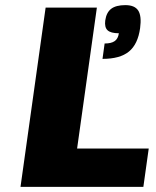

<svg xmlns="http://www.w3.org/2000/svg" viewBox="-20 -730 610 750"><path d="M561 -149.9 540 0H60.1L158.2 -700.2H358.4L281.2 -149.9ZM527.3 -620.1Q518.6 -557.1 483.6 -528.6Q448.7 -500 380.4 -500L388.7 -560.1Q415 -560.1 428.2 -569.6Q441.4 -579.1 444.3 -600.1Q412.6 -600.1 400.1 -611.8Q387.7 -623.5 391.1 -649.9Q395.5 -681.2 414.3 -695.6Q433.1 -710 469.7 -710Q506.3 -710 520 -688.7Q533.7 -667.5 527.3 -620.1Z"/></svg>

Font: Fivo Sans Heavy
Style: Regular
Weight: 900
Designer: Alexander Slobzheninov
Foundry: Alexander Slobzheninov
Version: 1.0